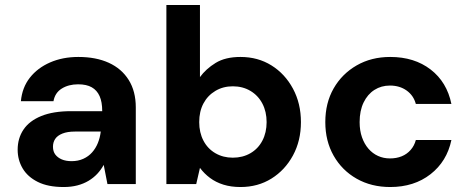

<svg xmlns="http://www.w3.org/2000/svg" viewBox="-20 -740 1884 772"><path d="M236 12Q173 12 132 -8.5Q91 -29 71 -63Q51 -97 51 -138Q51 -184 74.5 -219Q98 -254 146 -273.5Q194 -293 266 -293H391Q391 -330 380.5 -353.5Q370 -377 349 -389Q328 -401 294 -401Q256 -401 228.5 -384Q201 -367 195 -333H64Q69 -388 100 -427.5Q131 -467 181.5 -489Q232 -511 295 -511Q366 -511 417.5 -487.5Q469 -464 497.5 -418.5Q526 -373 526 -308V0H412L397 -77Q386 -57 371 -41Q356 -25 336 -13Q316 -1 291 5.5Q266 12 236 12ZM268 -92Q294 -92 315 -101.5Q336 -111 350.5 -127.5Q365 -144 373.5 -165Q382 -186 385 -210V-211H281Q251 -211 231 -203Q211 -195 202 -181.5Q193 -168 193 -150Q193 -131 202.5 -118.5Q212 -106 228.5 -99Q245 -92 268 -92Z M947 12Q909 12 878.5 2.5Q848 -7 824.5 -24.5Q801 -42 784 -65L769 0H649V-720H784V-430Q808 -463 847 -487Q886 -511 947 -511Q1017 -511 1071.5 -477Q1126 -443 1158 -383.5Q1190 -324 1190 -249Q1190 -174 1158 -115Q1126 -56 1071.5 -22Q1017 12 947 12ZM916 -106Q956 -106 987 -124Q1018 -142 1035 -174.5Q1052 -207 1052 -249Q1052 -291 1035 -323.5Q1018 -356 987 -374.5Q956 -393 916 -393Q877 -393 846 -374.5Q815 -356 798 -324Q781 -292 781 -249Q781 -207 798 -174.5Q815 -142 846 -124Q877 -106 916 -106Z M1549 12Q1473 12 1414 -21.5Q1355 -55 1321.5 -114Q1288 -173 1288 -249Q1288 -326 1321.5 -384.5Q1355 -443 1414 -477Q1473 -511 1549 -511Q1646 -511 1711.5 -460.5Q1777 -410 1795 -322H1652Q1643 -356 1615 -376Q1587 -396 1548 -396Q1513 -396 1485.5 -378.5Q1458 -361 1442 -328Q1426 -295 1426 -249Q1426 -215 1435.5 -188Q1445 -161 1461.5 -142Q1478 -123 1500 -113Q1522 -103 1548 -103Q1574 -103 1595 -111.5Q1616 -120 1631 -137Q1646 -154 1652 -177H1795Q1777 -91 1711 -39.5Q1645 12 1549 12Z"/></svg>

Font: DM Sans 20pt
Style: Bold
Weight: 700
Version: Version 4.004;gftools[0.9.30]